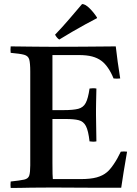

<svg xmlns="http://www.w3.org/2000/svg" viewBox="-20 -931 680 952"><path d="M33 1Q31 -14 33 -31Q80 -36 100 -40.5Q120 -45 125 -60.5Q130 -76 130 -111V-576Q130 -618 125 -636Q120 -654 99.5 -659.5Q79 -665 33 -669Q31 -684 33 -701Q59 -701 78.5 -700.5Q98 -700 118 -700Q138 -700 166 -699.5Q194 -699 237 -699Q316 -699 385 -699.5Q454 -700 500 -700.5Q546 -701 554 -701Q558 -664 563.5 -625Q569 -586 576 -542Q559 -540 543 -542Q531 -572 515 -595Q499 -618 482 -630Q463 -644 436.5 -651Q410 -658 371 -658H240V-385H295Q343 -385 368 -391.5Q393 -398 405 -420.5Q417 -443 424 -492Q442 -495 458 -492Q457 -448 456.5 -424.5Q456 -401 456 -390Q456 -379 456 -372Q456 -366 456 -362L458 -230Q443 -227 424 -230Q418 -283 406 -306Q394 -329 370.5 -335Q347 -341 304 -341H240V-124Q240 -90 240.5 -69.5Q241 -49 242 -43H379Q429 -43 459.5 -51.5Q490 -60 510 -77Q524 -88 543 -115.5Q562 -143 579 -179Q595 -181 610 -179Q600 -123 593 -78Q586 -33 581 0Q536 0 483 0Q430 0 377 -0.5Q324 -1 280.5 -1Q237 -1 211 -1Q164 -1 134.5 -0.5Q105 0 82.5 0.5Q60 1 33 1ZM461 -844V-841Q439 -830 405.5 -811.5Q372 -793 336.5 -772.5Q301 -752 274 -735Q263 -741 253 -759Q287 -794 323 -836Q359 -878 387 -911Q403 -911 424.5 -889.5Q446 -868 461 -844Z"/></svg>

Font: Tiro Gurmukhi
Style: Regular
Weight: 400
Designer: Gurmukhi: John Hudson & Fiona Ross. Latin: John Hudson.
Foundry: Tiro Typeworks Ltd.
Version: Version 1.52